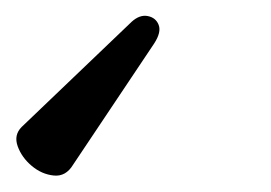

<svg xmlns="http://www.w3.org/2000/svg" viewBox="-70 -42 337 239"><path d="M21 163Q12 178 -3 176.5Q-18 175 -30.5 164.5Q-43 154 -48 140Q-53 126 -43 116L94 -15Q104 -24 114 -22Q124 -20 127.5 -11Q131 -2 122 12Z"/></svg>

Font: Junicode SmExp
Style: Bold Italic
Weight: 700
Width: 6
Italic angle: -11°
Designer: Peter S. Baker
Version: Version 2.205; ttfautohint (v1.8.4)